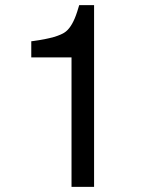

<svg xmlns="http://www.w3.org/2000/svg" viewBox="-20 -729 596 749"><path d="M259 -505H102V-568L110 -569Q207 -582 237 -606Q263 -627 281 -683L289 -709H347V0H259Z"/></svg>

Font: SolaimanLipi Normal
Style: Regular
Weight: 400
Designer: Solaiman Karim
Foundry: Ekushey
Version: Designed by Solaiman Karim | Developed Version 2.002 : Al Ma